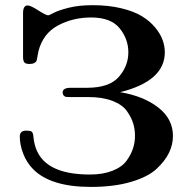

<svg xmlns="http://www.w3.org/2000/svg" viewBox="-20 -717 743 748"><path d="M57.1 -185.1Q57.1 -208 82 -208Q93.3 -208 98.6 -206.5Q104 -205.1 106.4 -200.4Q108.9 -195.8 109.4 -190.9Q109.9 -186 111.3 -175Q112.8 -164.1 115.2 -154.8Q144 -36.6 331.1 -37.1Q381.8 -37.1 418.9 -52Q456.1 -66.9 473.6 -91.6Q491.2 -116.2 498.5 -139.6Q505.9 -163.1 505.9 -188Q505.9 -212.9 499 -235.8Q492.2 -258.8 474.6 -283.9Q457 -309.1 418 -324Q378.9 -338.9 324.2 -338.9H252.9Q243.2 -338.9 238 -339.4Q232.9 -339.8 228.5 -344.5Q224.1 -349.1 224.1 -356.9Q224.1 -375 255.9 -375H318.8Q405.8 -375 442.9 -417.5Q480 -460 480 -513.2Q480 -564.9 446 -606.9Q412.1 -648.9 335 -648.9Q264.2 -648.9 206.1 -617.9Q147.9 -586.9 129.9 -518.1Q127.9 -509.3 125.5 -494.6Q123 -480 121.1 -477.5Q119.1 -475.1 113 -471.4Q106.9 -467.8 95.2 -467.8Q79.1 -467.8 74.5 -474.4Q69.8 -481 69.8 -495.1V-666Q69.8 -695.8 87.9 -695.8Q99.1 -695.8 129.2 -676.5Q159.2 -657.2 168 -657.2Q170.9 -657.2 189.5 -667Q208 -676.8 247.6 -686.8Q287.1 -696.8 340.8 -696.8Q402.8 -696.8 452.4 -684.8Q502 -672.9 533 -653.8Q564 -634.8 584.5 -609.9Q605 -585 613.5 -561Q622.1 -537.1 622.1 -513.2Q622.1 -401.4 448.2 -357.9Q539.1 -342.8 596.4 -298.3Q653.8 -253.9 653.8 -187Q653.8 -153.8 638.4 -121.8Q623 -89.8 589.6 -58.8Q556.2 -27.8 490 -8.3Q423.8 11.2 334 11.2Q178.2 11.2 109.9 -57.1Q84 -83 70.6 -117.9Q57.1 -152.8 57.1 -185.1Z"/></svg>

Font: CMU Serif
Style: Bold
Weight: 700
Version: Version 0.7.0